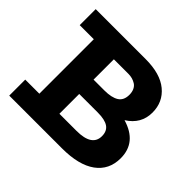

<svg xmlns="http://www.w3.org/2000/svg" viewBox="-160 -881 1077 1077"><g transform="rotate(45 378.5 -343.0)"><path d="M587.9 -359.9Q724.1 -319.8 724.1 -193.8Q724.1 -101.6 654.3 -50.8Q584.5 0 451.2 0H33.2V-127H145V-559.1H33.2V-686H429.2Q545.9 -686 607.4 -635Q668.9 -584 668.9 -501Q668.9 -410.6 587.9 -359.9ZM419.9 -559.1H304.2V-397.9H390.1Q446.8 -397.9 476.8 -416.7Q506.8 -435.5 506.8 -480Q506.8 -502 499 -518.3Q491.2 -534.7 477.8 -543Q464.4 -551.3 450.2 -555.2Q436 -559.1 419.9 -559.1ZM439.9 -127Q562 -127 562 -207Q562 -247.1 535.2 -265.6Q508.3 -284.2 451.2 -284.2H304.2V-127Z"/></g></svg>

Font: BioRhyme ExtraBold
Style: Regular
Weight: 800
Designer: Aoife Mooney
Foundry: Aoife Mooney Type
Version: Version 1.500;PS 001.500;hotconv 1.0.88;makeotf.lib2.5.64775